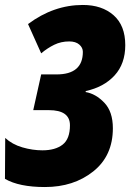

<svg xmlns="http://www.w3.org/2000/svg" viewBox="-23 -744 525 774"><path d="M158 10Q274 10 353 -53Q432 -116 432 -227Q432 -294 397.5 -330Q363 -366 322 -373L323 -377Q396 -393 439 -440Q482 -487 482 -562Q482 -641 435 -682.5Q388 -724 311 -724Q193 -724 90 -647L143 -529Q168 -550 195.5 -563.5Q223 -577 256 -577Q282 -577 296.5 -564.5Q311 -552 311 -535Q311 -444 205 -444H143L111 -300H174Q259 -300 259 -239Q259 -184 229.5 -161Q200 -138 148 -138Q108 -138 67 -150Q26 -162 -2 -188L-3 -23Q54 10 158 10Z"/></svg>

Font: Noto Sans Display Condensed Black
Style: Italic
Weight: 900
Width: 3
Italic angle: -192°
Designer: Monotype Design Team
Foundry: Monotype Imaging Inc.
Version: Version 1.900